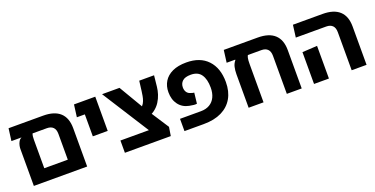

<svg xmlns="http://www.w3.org/2000/svg" viewBox="-23 -1227 3596 1841"><g transform="rotate(-20 1774.5 -306.5)"><path d="M409.8 -602.8Q523.5 -602.8 581.5 -549.5Q639.5 -496.2 639.5 -391.2V0H95.5V-379.2Q95.5 -393 99.6 -412.2Q103.8 -431.5 113.9 -449.6Q124 -467.8 143.8 -477.5H40.5L56.8 -602.8ZM487.5 -125.2V-388.2Q487.5 -433 465.4 -455.2Q443.2 -477.5 401.8 -477.5H256.2Q250.5 -463.8 249 -447.6Q247.5 -431.5 247.5 -415.2V-125.2Z M789.5 -253.5V-602.8H941.5V-253.5ZM708.2 -477.5 724.5 -602.8H874.8V-477.5Z M1393.2 -2 1010.8 -602.8H1188.8L1343 -341.8L1507 -89.2ZM1024.5 0V-125.2H1461.5L1507 -89.2L1492.8 0ZM1331.8 -239.2 1288.8 -338.2Q1315.8 -346.2 1332 -364.1Q1348.2 -382 1357.2 -405.9Q1366.2 -429.8 1370.4 -454.5Q1374.5 -479.2 1377.5 -501L1390.2 -602.8H1541.5L1529.5 -489.2Q1525.8 -453.8 1513.8 -416Q1501.8 -378.2 1479.4 -342.9Q1457 -307.5 1420.6 -280.2Q1384.2 -253 1331.8 -239.2Z M1632.5 0V-125.2H1845Q1898.5 -125.2 1935.8 -147.4Q1973 -169.5 1992.4 -210.2Q2011.8 -251 2011.8 -306.8Q2011.8 -391 1978.9 -439.2Q1946 -487.5 1872.8 -487.5Q1814 -487.5 1787.4 -462.6Q1760.8 -437.8 1760.8 -398.2Q1760.8 -370 1774.1 -349.8Q1787.5 -329.5 1814 -322.8Q1822.8 -319.5 1831.6 -317.1Q1840.5 -314.8 1846.8 -314.8L1834.5 -205.8Q1821.2 -203.5 1803 -205.1Q1784.8 -206.8 1757.8 -212.2Q1691.5 -225 1653.2 -275.6Q1615 -326.2 1615 -402.8Q1615 -464.2 1643.9 -511.6Q1672.8 -559 1730.2 -585.9Q1787.8 -612.8 1872.8 -612.8Q2013 -612.8 2089.8 -531.1Q2166.5 -449.5 2166.5 -306.8Q2166.5 -211.5 2127 -142.6Q2087.5 -73.8 2012.4 -36.9Q1937.2 0 1830 0Z M2599 -602.8Q2712.8 -602.8 2770.8 -549.5Q2828.8 -496.2 2828.8 -391.2V0H2676.8V-388.2Q2676.8 -433 2654.6 -455.2Q2632.5 -477.5 2591 -477.5H2453.2Q2448 -469.8 2443.6 -451.2Q2439.2 -432.8 2439.2 -388V0H2287.2V-342.2Q2287.2 -381.8 2294.8 -414.5Q2302.2 -447.2 2325.2 -474.5L2317.2 -482V-602.8ZM2236.5 -477.5 2252.8 -602.8H2533.8V-477.5Z M3338.5 0V-388.2Q3338.5 -433 3316.4 -455.2Q3294.2 -477.5 3252.8 -477.5H2942.2L2958.5 -602.8H3260.8Q3374.5 -602.8 3432.5 -549.5Q3490.5 -496.2 3490.5 -391.2V0ZM2954.5 0V-324.5L3106.5 -333.2V0Z"/></g></svg>

Font: Noto Sans Hebrew Light
Style: Regular
Weight: 100
Version: Version 3.000